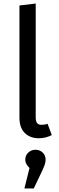

<svg xmlns="http://www.w3.org/2000/svg" viewBox="-20 -770 333 1086"><path d="M200 12Q150 12 120 -18Q90 -48 90 -104V-739L182 -750V-106Q182 -85 189.5 -74.5Q197 -64 215 -64Q225 -64 233.5 -65.5Q242 -67 249 -70L273 -6Q258 2 239 7Q220 12 200 12ZM181 77Q205 77 221.5 93Q238 109 238 133Q238 146 233 161.5Q228 177 212 210L171 296H118L147 180Q137 171 130 159Q123 147 123 133Q123 109 140 93Q157 77 181 77Z"/></svg>

Font: Fira Sans Variable
Style: Regular
Weight: 400
Designer: Carrois Corporate & Edenspiekermann AG
Foundry: Carrois Corporate GbR & Edenspiekermann AG
Version: Version 4.202